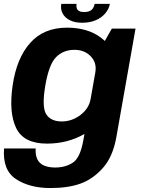

<svg xmlns="http://www.w3.org/2000/svg" viewBox="-40 -741 732 996"><path d="M221.5 234.5Q314 234.5 378.2 211.2Q442.5 188 494.2 129.8Q546 71.5 564 -32L663 -592.5H540L474 -476L392.5 -14.5Q376.5 77 338.2 102.5Q300 128 245.5 128Q213 128 189 118Q165 108 154 85.8Q143 63.5 145 29H-19Q-27.5 142 43.2 188.2Q114 234.5 221.5 234.5ZM203.5 4Q309.5 4 395.2 -44.5Q481 -93 491.5 -154L430 -227.5Q421.5 -178 377.2 -144.5Q333 -111 280.5 -111Q224 -111 200 -148Q176 -185 195 -297Q214 -408.5 251.8 -445.5Q289.5 -482.5 346 -482.5Q398.5 -482.5 430.8 -448.8Q463 -415 454.5 -366.5L541 -435Q551.5 -495 482.8 -546.2Q414 -597.5 307.5 -597.5Q187 -597.5 116.5 -518.2Q46 -439 25.5 -297.5Q5 -157 44 -76.5Q83 4 203.5 4ZM386.5 -623Q426.5 -623 457 -636.2Q487.5 -649.5 506.2 -671.8Q525 -694 530 -721H451Q448.5 -707.5 442.2 -698Q436 -688.5 424.8 -683.5Q413.5 -678.5 396.5 -678.5Q380.5 -678.5 371 -683.5Q361.5 -688.5 358.2 -698Q355 -707.5 357 -721H278Q273 -694 284.5 -671.8Q296 -649.5 322 -636.2Q348 -623 386.5 -623Z"/></svg>

Font: Anybody UltraCondensed Thin
Style: Bold Italic
Weight: 700
Italic angle: -10°
Version: Version 1.111